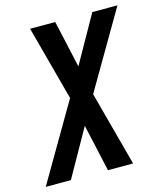

<svg xmlns="http://www.w3.org/2000/svg" viewBox="-128 -818 766 900"><g transform="rotate(-15 254.5 -367.5)"><path d="M-18 0 200 -373 103 -735H225L276 -506L405 -735H527L309 -362L406 0H284L233 -229L104 0Z"/></g></svg>

Font: Iosevka SS18
Style: Bold Italic
Weight: 700
Italic angle: -9°
Monospace: yes
Designer: Belleve Invis
Foundry: Belleve Invis
Version: Version 25.1.1; ttfautohint (v1.8.4)